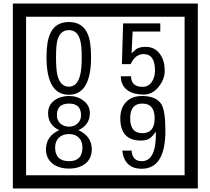

<svg xmlns="http://www.w3.org/2000/svg" viewBox="-20 -980 1195 1090"><path d="M1103 90H53V-960H1103ZM1028 15V-885H128V15ZM497 -656Q497 -442 371 -442Q244 -442 244 -656Q244 -744 265 -789Q294 -855 371 -855Q448 -855 477 -789Q497 -745 497 -656ZM444 -656Q444 -723 435 -752Q420 -809 371 -809Q322 -809 306 -752Q298 -723 298 -656Q298 -587 306 -553Q322 -488 371 -488Q419 -488 435 -554Q444 -587 444 -656ZM915 -580Q916 -531 880.5 -487Q845 -443 796 -443Q741 -443 706 -466Q666 -494 666 -547H724Q724 -487 790 -487Q824 -487 843 -517Q860 -544 860 -579Q860 -673 795 -673Q748 -673 722 -616H672L679 -847H890V-801H733L727 -677Q740 -689 753 -701Q772 -714 807 -714Q859 -714 889 -672Q915 -635 915 -580ZM501 -132Q501 -79 462 -49Q426 -23 372 -23Q317 -23 281 -49Q241 -79 241 -132Q241 -207 316 -241Q253 -271 253 -337Q253 -384 290 -411Q324 -435 372 -435Q419 -435 452 -410Q490 -383 490 -337Q490 -271 425 -241Q501 -207 501 -132ZM440 -326Q440 -392 372 -392Q303 -392 303 -326Q303 -297 322.5 -279Q342 -261 372 -261Q401 -261 420.5 -279Q440 -297 440 -326ZM448 -143Q448 -178 427.5 -198.5Q407 -219 372 -219Q336 -219 314.5 -198.5Q293 -178 293 -143Q293 -65 372 -65Q448 -65 448 -143ZM919 -238Q919 -22 784 -22Q687 -22 674 -125H727Q731 -65 785 -65Q868 -65 865 -232Q844 -205 834 -197Q814 -182 780 -182Q663 -182 663 -308Q663 -366 695.5 -400.5Q728 -435 786 -435Q870 -435 898 -385Q919 -346 919 -238ZM858 -308Q858 -392 788 -392Q719 -392 719 -308Q719 -224 788 -224Q858 -224 858 -308Z"/></svg>

Font: Unicode BMP Fallback SIL
Style: Regular
Weight: 400
Foundry: NRSI, SIL International
Version: Version 5.1 Based on Unicode 5.1